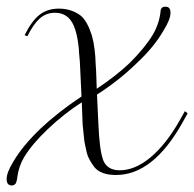

<svg xmlns="http://www.w3.org/2000/svg" viewBox="-20 -516 586 579"><path d="M145.8 -477.5Q119.2 -477.5 100 -460.4Q80.8 -443.3 62.5 -406.7L54.2 -410Q75.8 -453.3 99.6 -471.7Q123.3 -490 157.5 -490Q195.8 -490 224.2 -468.3Q243.3 -451.7 256.7 -410Q262.5 -390 265 -369.2Q268.3 -341.7 268.3 -325.8Q270 -305.8 270.8 -276.7L271.7 -248.3Q328.3 -285.8 370.8 -325.8Q416.7 -371.7 440 -410Q460.8 -445 464.2 -482.5Q465 -495.8 479.2 -495.8Q494.2 -495.8 494.2 -477.5Q494.2 -457.5 473.3 -424.2Q444.2 -373.3 390 -323.3Q336.7 -271.7 272.5 -230.8L276.7 -142.5Q280 -61.7 291.7 -31.7Q304.2 -2.5 340.8 -2.5Q387.5 -2.5 434.2 -41.7Q480.8 -80.8 521.7 -152.5L537.5 -180.8L545.8 -174.2L530 -145.8Q441.7 11.7 330 11.7Q283.3 11.7 264.2 -12.5Q247.5 -35 242.5 -52.5Q241.7 -55.8 239.2 -66.7Q236.7 -77.5 236.7 -78.3Q234.2 -87.5 232.5 -108.3L229.2 -140.8L226.7 -207.5Q174.2 -174.2 123.3 -125.8Q77.5 -82.5 52.5 -41.7Q36.7 -14.2 32.5 15.8Q30.8 31.7 26.7 38.3Q21.7 43.3 15.8 43.3Q0 43.3 0 24.2Q0 4.2 20 -28.3Q48.3 -76.7 103.3 -129.2Q156.7 -179.2 225.8 -225L220.8 -330L218.3 -357.5Q218.3 -367.5 215.8 -385Q211.7 -416.7 202.5 -438.3Q185.8 -477.5 145.8 -477.5Z"/></svg>

Font: Sirivennela
Style: Regular
Weight: 400
Designer: Appaji Ambarisha Darbha
Foundry: Appaji Ambarisha Darbha
Version: Version 1.00; ttfautohint (v1.8.4.7-5d5b)